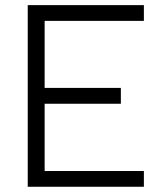

<svg xmlns="http://www.w3.org/2000/svg" viewBox="-20 -713 626 733"><path d="M85.9 0V-693.4H529.3V-633.3H150.4V-377.4H441.4V-316.9H150.4V-60.1H529.3V0Z"/></svg>

Font: Cascadia Mono PL Light
Style: Regular
Weight: 300
Monospace: yes
Designer: Aaron Bell
Foundry: Saja Typeworks
Version: Version 2404.023; ttfautohint (v1.8.4)